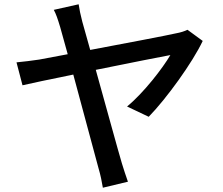

<svg xmlns="http://www.w3.org/2000/svg" viewBox="-20 -823 1040 896"><path d="M926 -632 855 -684C841 -677 821 -671 804 -668C761 -658 566 -621 401 -590L364 -722C356 -753 350 -781 347 -803L231 -777C241 -759 249 -736 261 -696L296 -570L163 -545C125 -539 94 -536 57 -532L85 -425C119 -433 213 -453 322 -475L440 -37C449 -7 456 28 460 53L577 25C569 2 555 -39 549 -60C531 -120 476 -322 427 -497C586 -529 745 -561 775 -566C740 -506 651 -390 573 -326L674 -278C757 -363 879 -532 926 -632Z"/></svg>

Font: GenYoGothic2 TW M
Style: Regular
Weight: 500
Version: Version 2.100;PS 2.1;hotconv 16.6.51;makeotf.lib2.5.65220 DE